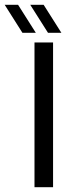

<svg xmlns="http://www.w3.org/2000/svg" viewBox="-90 -776 294 796"><path d="M53 0V-600H130V0ZM3 -640 -70.5 -756H-15L58.5 -640ZM109 -640 35.5 -756H91L164.5 -640Z"/></svg>

Font: Big Shoulders Stencil Display Medium
Style: Regular
Weight: 500
Designer: Patric King
Foundry: XO Type Co
Version: Version 1.000